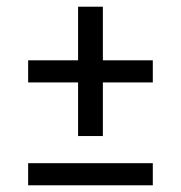

<svg xmlns="http://www.w3.org/2000/svg" viewBox="-20 -553 540 573"><path d="M213 -147V-307H64V-373H213V-533H287V-373H436V-307H287V-147ZM64 0V-66H436V0Z"/></svg>

Font: Iosevka Fixed
Style: Regular
Weight: 400
Monospace: yes
Designer: Belleve Invis
Foundry: Belleve Invis
Version: Version 33.2.4